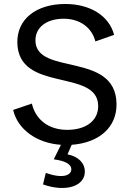

<svg xmlns="http://www.w3.org/2000/svg" viewBox="-20 -714 646 964"><path d="M210 154 196 212C312 253 406 220 406 148C406 104 372 71 319 61L340 13C478 3 567 -75 565 -193C561 -457 160 -332 158 -510C157 -576 213 -620 300 -620C381 -620 441 -576 459 -506L553 -539C527 -637 430 -694 308 -694C161 -694 66 -618 67 -501C70 -246 470 -372 473 -183C474 -109 413 -62 317 -62C227 -62 159 -111 140 -194L46 -162C69 -63 166 5 286 13L250 86C304 93 338 109 338 136C338 166 296 185 210 154Z"/></svg>

Font: Ronzino
Style: Regular
Weight: 400
Designer: Nunzio Mazzaferro
Foundry: Collletttivo
Version: Version 1.000;Glyphs 3.3 (3337)